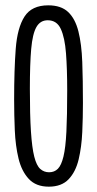

<svg xmlns="http://www.w3.org/2000/svg" viewBox="-20 -690 364 720"><path d="M163 10Q115 10 88 -19Q61 -48 49.5 -95.5Q38 -143 35.5 -201Q33 -259 33 -317Q33 -428 39 -507Q45 -586 72 -628Q99 -670 161 -670Q209 -670 235.5 -645Q262 -620 274 -572.5Q286 -525 288.5 -457.5Q291 -390 291 -304Q291 -250 288.5 -194.5Q286 -139 275 -92.5Q264 -46 237.5 -18Q211 10 163 10ZM164 -44Q184 -44 197 -57Q210 -70 218 -103Q226 -136 229 -196Q232 -256 232 -351Q232 -431 227.5 -490Q223 -549 208 -581.5Q193 -614 159 -614Q131 -614 116.5 -588.5Q102 -563 97 -506.5Q92 -450 92 -357Q92 -259 96 -197.5Q100 -136 108.5 -102.5Q117 -69 131 -56.5Q145 -44 164 -44Z"/></svg>

Font: Bricolage Grotesque 48pt Condensed ExtraLight
Style: Regular
Weight: 200
Width: 3
Designer: Mathieu Triay
Foundry: Atelier Triay
Version: Version 1.000; ttfautohint (v1.8.4.7-5d5b);gftools[0.9.32]